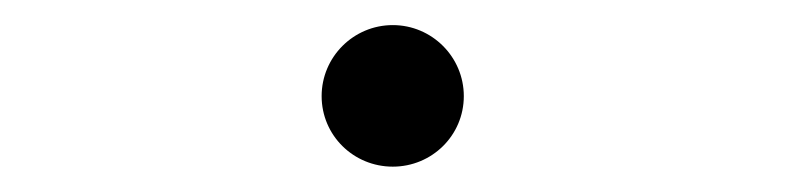

<svg xmlns="http://www.w3.org/2000/svg" viewBox="-20 -123 626 153"><path d="M293 9.8C324.2 9.8 349.6 -15.1 349.6 -46.4C349.6 -77.6 324.2 -103 293 -103C261.7 -103 236.3 -77.6 236.3 -46.4C236.3 -15.1 261.7 9.8 293 9.8Z"/></svg>

Font: Cascadia Code Light
Style: Regular
Weight: 300
Monospace: yes
Designer: Aaron Bell
Foundry: Saja Typeworks
Version: Version 2404.023